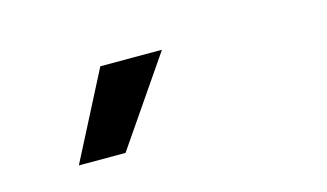

<svg xmlns="http://www.w3.org/2000/svg" viewBox="-35 -36 508 298"><g transform="rotate(-15 219.0 113.0)"><path d="M64 183 136 43H235L139 183Z"/></g></svg>

Font: REM Light
Style: Italic
Weight: 300
Italic angle: -11°
Designer: Octavio Pardo
Foundry: Ashler Design
Version: Version 1.005;gftools[0.9.28]